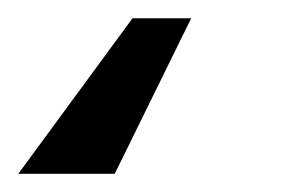

<svg xmlns="http://www.w3.org/2000/svg" viewBox="-46 16 332 211"><path d="M164.1 36.1 80.1 207H-25.9L99.6 36.1Z"/></svg>

Font: Inter 20pt Medium
Style: Italic
Weight: 500
Italic angle: -9.3988°
Version: Version 4.001;git-66647c0bb